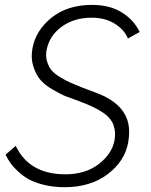

<svg xmlns="http://www.w3.org/2000/svg" viewBox="-20 -759 621 792"><path d="M507.8 -600.1Q493.2 -636.2 453.6 -661.1Q414.1 -686 357.9 -686Q285.2 -686 233.9 -648.4Q182.6 -610.8 171.9 -550.8Q167.5 -525.4 174.6 -503.9Q181.6 -482.4 192.9 -468.8Q204.1 -455.1 229 -440.2Q253.9 -425.3 270.3 -418.2Q286.6 -411.1 319.3 -397.9Q322.8 -396.5 324.2 -396Q391.1 -371.6 412.6 -360.8Q495.6 -318.8 509.8 -247.1Q516.1 -213.4 508.8 -171.9Q495.1 -94.2 424.1 -40.5Q353 13.2 246.1 13.2Q201.2 13.2 162.8 3.9Q124.5 -5.4 99.6 -19Q74.7 -32.7 54.2 -52Q33.7 -71.3 22.7 -87.2Q11.7 -103 2.9 -121.1L44.9 -157.2Q101.1 -40 249 -40Q333 -40 387.5 -82.3Q441.9 -124.5 452.1 -179.2Q454.6 -192.9 454.6 -204.8Q454.6 -216.8 452.4 -227.3Q450.2 -237.8 446.8 -246.8Q443.4 -255.9 437 -264.2Q430.7 -272.5 423.6 -279.5Q416.5 -286.6 406.2 -293.5Q396 -300.3 386 -306.2Q376 -312 362.3 -318.4Q348.6 -324.7 335.9 -330.1Q323.2 -335.4 306.2 -341.8Q272.9 -353.5 252.7 -361.3Q232.4 -369.1 198.7 -388.7Q165 -408.2 147 -429.2Q128.9 -450.2 117.7 -484.4Q106.4 -518.6 113.8 -559.1Q127.4 -633.8 192.9 -686.3Q258.3 -738.8 359.9 -738.8Q433.1 -738.8 482.9 -707.5Q532.7 -676.3 556.2 -627Z"/></svg>

Font: Stilu Light
Style: Italic
Weight: 300
Italic angle: -10°
Designer: Genilson Lima Santos
Foundry: Genilson Lima Santos
Version: Version 1.200;PS 001.200;hotconv 1.0.88;makeotf.lib2.5.64775